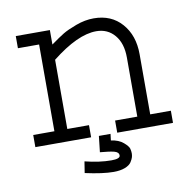

<svg xmlns="http://www.w3.org/2000/svg" viewBox="-69 -505 723 715"><g transform="rotate(-10 293.0 -147.0)"><path d="M33.2 -419.9H162.1V-365.2Q193.4 -387.7 210.9 -398.4Q228.5 -409.2 262.7 -421.9Q296.9 -434.6 330.1 -434.6Q396.5 -434.6 436 -389.6Q475.6 -344.7 475.6 -273.4V-45.9H553.7V0H342.8V-45.9H426.8V-269.5Q426.8 -323.2 400.4 -354.5Q374 -385.7 331.1 -385.7Q260.7 -385.7 162.1 -307.6V-45.9H244.1V0H33.2V-45.9H113.3V-374H33.2ZM317.4 0 314.5 24.4Q343.8 28.3 360.8 43Q377.9 57.6 380.4 67.4Q382.8 77.1 382.8 85Q382.8 91.8 380.9 99.1Q378.9 106.4 372.1 117.2Q365.2 127.9 347.7 134.8Q330.1 141.6 304.7 141.6Q263.7 141.6 197.3 127L204.1 84Q258.8 97.7 303.7 97.7Q336.9 97.7 336.9 85Q336.9 72.3 319.8 67.9Q302.7 63.5 266.6 60.5L273.4 0Z"/></g></svg>

Font: Thabit
Style: Regular
Weight: 500
Designer: Regenerated by Nadim Shaikli
Foundry: MAK Alagha
Version: 0.01